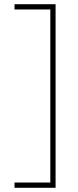

<svg xmlns="http://www.w3.org/2000/svg" viewBox="-20 -734 371 912"><path d="M49 133H219V-689H49V-714H244V158H49Z"/></svg>

Font: Noto Sans Bengali SemiCondensed Thin
Style: Regular
Weight: 100
Width: 4
Designer: Joana Ranito - Universal Thirst; Jelle Bosma - Monotype Design Team
Foundry: Universal Thirst ehf.
Version: Version 3.000; ttfautohint (v1.8.4.7-5d5b)